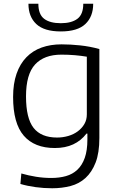

<svg xmlns="http://www.w3.org/2000/svg" viewBox="-20 -787 630 1026"><path d="M259 219Q214 219 170 213Q126 207 89 196L94 140Q132 151 172.5 157.5Q213 164 254 164Q297 164 332.5 154Q368 144 393.5 120Q419 96 433 56.5Q447 17 447 -42V-73H442Q413 -35 371 -15.5Q329 4 273 4Q164 4 107 -62Q50 -128 50 -269Q50 -340 68.5 -393Q87 -446 121 -481Q155 -516 202.5 -533Q250 -550 309 -550Q356 -550 408 -544.5Q460 -539 511 -525V-50Q511 30 491 81.5Q471 133 437 164Q403 195 357 207Q311 219 259 219ZM285 -52Q316 -52 345 -60.5Q374 -69 396 -85.5Q418 -102 431 -124.5Q444 -147 444 -176V-484Q415 -489 380.5 -492Q346 -495 308 -495Q216 -495 167.5 -442.5Q119 -390 119 -272Q119 -155 159.5 -103.5Q200 -52 285 -52ZM305 -619Q216 -619 174 -658.5Q132 -698 132 -767H185Q185 -710 216 -686.5Q247 -663 305 -663Q362 -663 393.5 -686.5Q425 -710 425 -767H478Q478 -698 436 -658.5Q394 -619 305 -619Z"/></svg>

Font: Plata Sans Light
Style: Regular
Weight: 300
Designer: Pablo Impallari, Andres Torresi, & Cristiano Sobral
Foundry: Pablo Impallari, Andres Torresi, & Cristiano Sobral
Version: Version 1.00;December 28, 2019;FontCreator 12.0.0.2547 64-bi